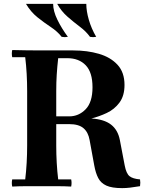

<svg xmlns="http://www.w3.org/2000/svg" viewBox="-20 -960 759 990"><path d="M702 -35Q705 -18 702 0Q671 5 650.5 7.5Q630 10 610 10Q557 10 528.5 -3Q500 -16 486.5 -42Q473 -68 466 -107L442 -238Q435 -278 410.5 -299Q386 -320 337 -320H202V-360H337Q386 -360 421.5 -396.5Q457 -433 457 -510Q457 -587 422 -623.5Q387 -660 327 -660H280Q275 -615 272.5 -575Q270 -535 270 -490V-210Q270 -165 272.5 -120.5Q275 -76 280 -35H347Q351 -17 347 2Q313 0 271.5 0Q230 0 195 0Q161 0 119.5 0Q78 0 43 2Q39 -17 43 -35H110Q115 -76 117.5 -120.5Q120 -165 120 -210V-490Q120 -535 117.5 -579.5Q115 -624 110 -665H43Q39 -684 43 -702Q78 -701 119.5 -700.5Q161 -700 195 -700H357Q430 -700 490 -682.5Q550 -665 586 -626Q622 -587 622 -522Q622 -466 596 -431Q570 -396 530.5 -377.5Q491 -359 451 -349Q517 -345 552.5 -317.5Q588 -290 598 -238L623 -107Q631 -65 648 -51.5Q665 -38 702 -35ZM275 -940H425Q425 -903 438 -858Q451 -813 476 -770Q460 -767 444 -770Q424 -798 392 -822Q360 -846 328 -874Q296 -902 275 -940ZM114 -940H254Q254 -903 276 -858Q298 -813 330 -770Q314 -767 298 -770Q276 -798 242 -820.5Q208 -843 173.5 -870.5Q139 -898 114 -940Z"/></svg>

Font: Poltawski Nowy
Style: Bold
Weight: 700
Designer: Adam Pótawski, Mateusz Machalski, Borys Kosmynka, Ania Wieluska
Foundry: Capitalics.wtf
Version: Version 1.001;gftools[0.9.25]